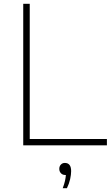

<svg xmlns="http://www.w3.org/2000/svg" viewBox="-20 -760 588 1004"><path d="M101.5 0V-740H135.5V-33H539V0ZM308 224Q316 203 319.8 186.2Q323.5 169.5 324.5 155H321Q307.5 155 298.8 146Q290 137 290 123Q290 109.5 298.2 100.8Q306.5 92 319 92Q352 92 352 135Q352 153 346.8 176.8Q341.5 200.5 330 224Z"/></svg>

Font: Encode Sans SmExp Th
Style: Regular
Weight: 100
Width: 6
Designer: Multiple Designers
Foundry: Impallari Type
Version: Version 3.002; ttfautohint (v1.8.3) -l 8 -r 50 -G 200 -x 14 